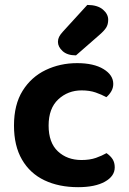

<svg xmlns="http://www.w3.org/2000/svg" viewBox="-20 -750 525 784"><path d="M313.4 -380.9Q257.3 -380.9 217.9 -344.2Q178.5 -307.4 178.5 -237.3Q178.5 -167.4 216.4 -132Q254.3 -96.6 312.8 -96.6Q346.8 -96.6 371.9 -105.4Q396.9 -114.3 414.9 -124.7Q431.2 -113.4 439.9 -99.8Q448.5 -86.1 448.5 -66.5Q448.5 -30.6 408.3 -8.1Q368.2 14.3 298.9 14.3Q220.7 14.3 161.5 -13.8Q102.4 -42 69.8 -98.3Q37.1 -154.6 37.1 -237.3Q37.1 -322.9 72.4 -379.4Q107.7 -435.8 166.5 -464Q225.3 -492.2 294.9 -492.2Q362.9 -492.2 402.7 -467.9Q442.5 -443.6 442.5 -407.3Q442.5 -390.7 434.2 -376.8Q425.9 -362.8 414.2 -353.2Q395.5 -363.6 370.7 -372.3Q345.8 -380.9 313.4 -380.9ZM236.9 -620.9 336.5 -729.9Q378.3 -729.6 400.1 -711.1Q421.8 -692.7 421.8 -669.5Q421.8 -649.9 413.2 -636.6Q404.6 -623.3 384 -605.7L290.3 -523.9Q254.8 -523.9 235.7 -541.3Q216.6 -558.8 216.6 -579Q216.6 -590 221.3 -599.5Q226 -609 236.9 -620.9Z"/></svg>

Font: Baloo Tammudu 2
Style: Regular
Weight: 400
Designer: Maithili Shingre, Omkar Shende and Ek Type
Foundry: Ek Type
Version: Version 1.700